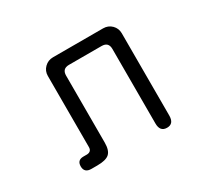

<svg xmlns="http://www.w3.org/2000/svg" viewBox="-143 -936 1285 1186"><g transform="rotate(-30 500.0 -343.5)"><path d="M359.4 -569.3V-91.8Q359.4 -37.1 335.4 -14.6Q311.5 7.8 248 7.8H207Q157.2 7.8 157.2 -38.1Q157.2 -83 202.1 -83H228.5Q259.8 -85 260.7 -115.2V-624Q260.7 -659.2 285.6 -683.6Q310.5 -708 345.7 -708H703.1Q739.3 -708 763.7 -683.6Q788.1 -659.2 788.1 -624V-37.1Q788.1 21.5 739.3 21.5Q689.5 21.5 689.5 -37.1V-569.3Q689.5 -618.2 640.6 -618.2H408.2Q359.4 -618.2 359.4 -569.3Z"/></g></svg>

Font: KTXP_ComRound
Style: Medium
Weight: 500
Version: Version 1.01;May 16, 2022;FontCreator 13.0.0.2683 64-bit